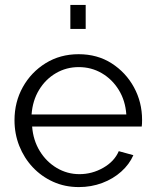

<svg xmlns="http://www.w3.org/2000/svg" viewBox="-20 -750 627 780"><path d="M300.2 10Q243.6 10 196 -11.5Q148.4 -33 113.1 -70.5Q77.9 -108 58.4 -157.1Q38.9 -206.3 38.9 -261.6Q38.9 -335.3 72.6 -396Q106.4 -456.7 165.4 -493.3Q224.4 -529.8 299.5 -529.8Q375.5 -529.8 433.4 -492.8Q491.3 -455.7 524.3 -395.2Q557.2 -334.7 557.2 -263.2Q557.2 -255.3 556.9 -247.9Q556.5 -240.4 555.8 -236H110.5Q114.8 -180.3 141.5 -136.5Q168.2 -92.8 210.7 -67.6Q253.2 -42.5 302.6 -42.5Q354.2 -42.5 399.5 -68.4Q444.8 -94.3 462.5 -135.9L521.8 -119.6Q505.6 -82.5 472.7 -53Q439.8 -23.4 395.3 -6.7Q350.9 10 300.2 10ZM108.3 -284.9H493.2Q489.2 -341.5 462.4 -384.8Q435.7 -428.1 393.4 -452.7Q351.2 -477.4 299.8 -477.4Q249.3 -477.4 207.1 -452.7Q164.9 -428.1 138.6 -384.6Q112.3 -341.2 108.3 -284.9ZM265.8 -632.5V-730H328.1V-632.5Z"/></svg>

Font: Raleway Thin
Style: Regular
Weight: 100
Designer: Matt McInerney, Pablo Impallari, Rodrigo Fuenzalida
Foundry: Matt McInerney, Pablo Impallari, Rodrigo Fuenzalida
Version: Version 4.026